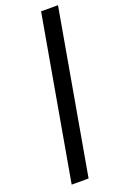

<svg xmlns="http://www.w3.org/2000/svg" viewBox="-184 -925 700 1088"><g transform="rotate(-20 166.5 -381.0)"><path d="M149 110H47L220 -872H322Z"/></g></svg>

Font: Open Sauce One SemiBold Italic
Style: Regular
Weight: 600
Italic angle: -10°
Designer: Alfredo Marco Pradil
Foundry: Creative Sauce Fz LLC
Version: Version 1.477